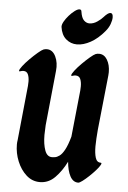

<svg xmlns="http://www.w3.org/2000/svg" viewBox="-62 -978 691 1038"><g transform="rotate(5 283.5 -458.5)"><path d="M401 1Q373 1 357 -29Q341 -59 337 -107Q311 -55 276 -19.5Q241 16 194 16Q152 16 120.5 -12.5Q89 -41 71 -85Q53 -129 53 -176Q53 -182 53.5 -188Q54 -194 55 -199L85 -496L86 -520Q86 -543 79 -559Q72 -575 54 -575Q47 -575 38 -572Q30 -569 30 -574Q30 -581 44.5 -600Q59 -619 80.5 -640.5Q102 -662 122 -679Q142 -696 152 -700Q161 -703 170 -703Q201 -703 217.5 -669Q234 -635 229 -590L199 -293L197 -240Q197 -190 209.5 -156Q222 -122 251 -124Q255 -124 265 -125.5Q275 -127 288.5 -136.5Q302 -146 316 -171.5Q330 -197 343 -244L369 -496L370 -519Q370 -543 363 -559Q356 -575 337 -575Q330 -575 321 -572Q313 -569 313 -574Q313 -581 327.5 -600Q342 -619 363.5 -640.5Q385 -662 405 -679Q425 -696 435 -700Q444 -703 453 -703Q481 -703 497.5 -675.5Q514 -648 514 -608L513 -590L482 -293Q480 -268 478.5 -245.5Q477 -223 477 -203Q477 -165 484.5 -141Q492 -117 513 -117Q521 -117 514.5 -105Q508 -93 492.5 -75.5Q477 -58 458.5 -40.5Q440 -23 424 -11Q408 1 401 1ZM338 -922Q343 -888 356.5 -875Q370 -862 386 -862Q408 -862 429 -876.5Q450 -891 459 -902Q482 -928 495 -928Q509 -928 509 -905Q509 -890 501.5 -869Q494 -848 477 -828Q442 -786 403 -764.5Q364 -743 329 -743Q295 -743 269.5 -765Q244 -787 238 -830Q237 -842 246.5 -859Q256 -876 271 -893Q286 -910 301.5 -921.5Q317 -933 327 -933Q337 -933 338 -922Z"/></g></svg>

Font: Ga Maamli
Style: Regular
Weight: 400
Designer: Afotey Clement Nii Odai, Ama Asantewa Diaka, David Abbey-Thompson
Foundry: Sorkin Type Co.
Version: Version 1.000; ttfautohint (v1.8.4.7-5d5b)